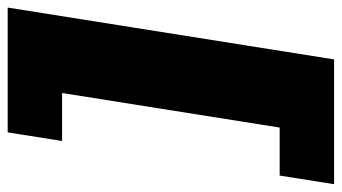

<svg xmlns="http://www.w3.org/2000/svg" viewBox="-243 -550 890 500"><g transform="rotate(90 202.0 -300.0)"><path d="M-28.3 125 106.7 -725H431.7L409.2 -583.3H284.2L194.2 -16.7H319.2L296.7 125Z"/></g></svg>

Font: BoonTook
Style: Italic
Weight: 400
Italic angle: -9°
Designer: Sungsit Sawaiwan
Foundry: FontUni
Version: Version 3.0